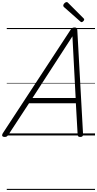

<svg xmlns="http://www.w3.org/2000/svg" viewBox="-65 -1302 933 1845"><path d="M-21 14Q-37 14 -42.5 5Q-48 -4 -39 -20L614 -1017Q622 -1029 630 -1033.5Q638 -1038 652 -1038Q665 -1038 671 -1032.5Q677 -1027 678 -1011L733 -14Q734 0 728 7Q722 14 706 14Q692 14 687 8.5Q682 3 681 -10L664 -310H214L17 -9Q7 5 0 9.5Q-7 14 -21 14ZM247 -360H662L631 -953ZM718 -1089Q715 -1089 712 -1091.5Q709 -1094 705 -1097L550 -1234Q545 -1239 544 -1242Q543 -1245 543 -1249Q543 -1256 548.5 -1264Q554 -1272 561.5 -1277Q569 -1282 576 -1282Q581 -1282 583.5 -1280Q586 -1278 591 -1273L738 -1126Q742 -1123 743 -1119.5Q744 -1116 744 -1114Q744 -1107 735 -1098Q726 -1089 718 -1089ZM0 513H848V523H0ZM0 -20H848V0H0ZM0 -505H848V-500H0ZM0 -1033H848V-1023H0Z"/></svg>

Font: Playwrite IN Guides
Style: Regular
Weight: 400
Designer: Veronika Burian, José Scaglione
Foundry: TypeTogether
Version: Version 1.003